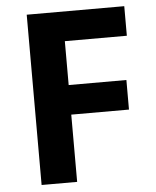

<svg xmlns="http://www.w3.org/2000/svg" viewBox="-52 -758 652 802"><g transform="rotate(-5 274.5 -357.0)"><path d="M239 0H90V-714H499V-590H239V-406H481V-282H239Z"/></g></svg>

Font: Noto Sans Bengali UI
Style: Bold
Weight: 700
Designer: Jelle Bosma - Monotype Design Team
Foundry: Monotype Imaging Inc.
Version: Version 2.003; ttfautohint (v1.8.4.7-5d5b)